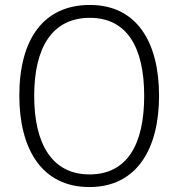

<svg xmlns="http://www.w3.org/2000/svg" viewBox="-20 -745 721 775"><path d="M622 -358C622 -578 530 -725 343 -725C155 -725 58 -586 58 -359C58 -149 145 10 341 10C534 10 622 -147 622 -358ZM118 -358C118 -552 190 -673 343 -673C489 -673 562 -559 562 -358C562 -160 492 -41 341 -41C191 -41 118 -163 118 -358Z"/></svg>

Font: Noto Sans Malayalam SemiCondensed Light
Style: Regular
Weight: 300
Width: 4
Designer: Jelle Bosma - Monotype Design Team
Foundry: Monotype Imaging Inc.
Version: Version 2.104